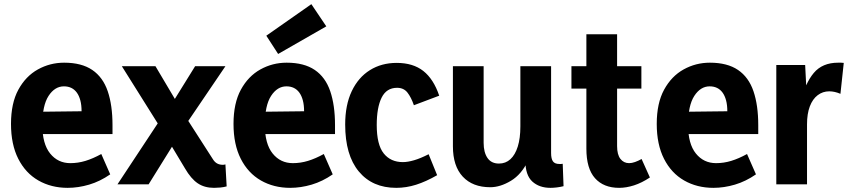

<svg xmlns="http://www.w3.org/2000/svg" viewBox="-20 -888 4085 925"><path d="M306 17Q227 17 165 -18.5Q103 -54 68 -123Q33 -192 33 -291Q33 -391 68.5 -456Q104 -521 162.5 -553.5Q221 -586 289 -586Q373 -586 424.5 -551Q476 -516 499 -448.5Q522 -381 522 -285V-242H116L118 -349L373 -352Q373 -382 367 -404.5Q361 -427 350 -442Q339 -457 323.5 -464.5Q308 -472 288 -472Q244 -472 214 -426Q184 -380 184 -286Q184 -195 221.5 -148.5Q259 -102 319 -102Q356 -102 392 -113Q428 -124 468 -146L511 -48Q462 -14 409.5 1.5Q357 17 306 17Z M1072 10Q1057 14 1041 15.5Q1025 17 1011 17Q965 17 932.5 -5Q900 -27 871 -77L769 -247L567 -569H729L863 -343L1005 -122Q1014 -107 1026 -100.5Q1038 -94 1054 -94Q1056 -94 1059.5 -94.5Q1063 -95 1066 -96ZM546 0 762 -327 788 -356 920 -569H1066L859 -264L839 -230L696 0Z M1378 17Q1299 17 1237 -18.5Q1175 -54 1140 -123Q1105 -192 1105 -291Q1105 -391 1140.5 -456Q1176 -521 1234.5 -553.5Q1293 -586 1361 -586Q1445 -586 1496.5 -551Q1548 -516 1571 -448.5Q1594 -381 1594 -285V-242H1188L1190 -349L1445 -352Q1445 -382 1439 -404.5Q1433 -427 1422 -442Q1411 -457 1395.5 -464.5Q1380 -472 1360 -472Q1316 -472 1286 -426Q1256 -380 1256 -286Q1256 -195 1293.5 -148.5Q1331 -102 1391 -102Q1428 -102 1464 -113Q1500 -124 1540 -146L1583 -48Q1534 -14 1481.5 1.5Q1429 17 1378 17ZM1320 -628 1263 -716 1480 -868 1552 -761Z M1889 17Q1774 17 1708.5 -62Q1643 -141 1643 -288Q1643 -382 1674.5 -448.5Q1706 -515 1762 -550Q1818 -585 1891 -585Q1970 -585 2019.5 -546Q2069 -507 2096 -427L1974 -381Q1961 -419 1943 -442Q1925 -465 1893 -465Q1842 -465 1818.5 -417.5Q1795 -370 1795 -286Q1795 -191 1828.5 -149Q1862 -107 1921 -107Q1944 -107 1975 -116Q2006 -125 2045 -145L2086 -44Q2032 -13 1984.5 2Q1937 17 1889 17Z M2511 -114H2524Q2493 -48 2441.5 -17Q2390 14 2342 14Q2257 14 2209.5 -37Q2162 -88 2162 -183V-569H2310V-200Q2310 -154 2328.5 -127Q2347 -100 2384 -100Q2416 -100 2439 -121Q2462 -142 2474.5 -182Q2487 -222 2487 -279V-569H2635V-151Q2635 -123 2644 -110.5Q2653 -98 2675 -98Q2679 -98 2683 -98Q2687 -98 2691 -99L2695 9Q2679 13 2662.5 15Q2646 17 2632 17Q2578 17 2544.5 -13.5Q2511 -44 2511 -114Z M2963 17Q2888 17 2846.5 -29.5Q2805 -76 2805 -172V-723H2953V-184Q2953 -143 2969 -122.5Q2985 -102 3011 -102Q3024 -102 3039.5 -107.5Q3055 -113 3071 -122L3111 -33Q3072 -7 3034.5 5Q2997 17 2963 17ZM2733 -461V-569H3070V-461Z M3417 17Q3338 17 3276 -18.5Q3214 -54 3179 -123Q3144 -192 3144 -291Q3144 -391 3179.5 -456Q3215 -521 3273.5 -553.5Q3332 -586 3400 -586Q3484 -586 3535.5 -551Q3587 -516 3610 -448.5Q3633 -381 3633 -285V-242H3227L3229 -349L3484 -352Q3484 -382 3478 -404.5Q3472 -427 3461 -442Q3450 -457 3434.5 -464.5Q3419 -472 3399 -472Q3355 -472 3325 -426Q3295 -380 3295 -286Q3295 -195 3332.5 -148.5Q3370 -102 3430 -102Q3467 -102 3503 -113Q3539 -124 3579 -146L3622 -48Q3573 -14 3520.5 1.5Q3468 17 3417 17Z M3720 0V-575H3859L3868 -398H3838Q3859 -487 3900.5 -536.5Q3942 -586 4018 -586Q4025 -586 4031.5 -586Q4038 -586 4045 -585L4029 -436Q4001 -448 3975 -448Q3944 -448 3919.5 -429.5Q3895 -411 3881.5 -375.5Q3868 -340 3868 -289V0Z"/></svg>

Font: Yaldevi
Style: Bold
Weight: 700
Designer: Sol Matas, Rajitha Manaperi, Kosala Senevirathne
Foundry: Mooniak
Version: Version 1.100